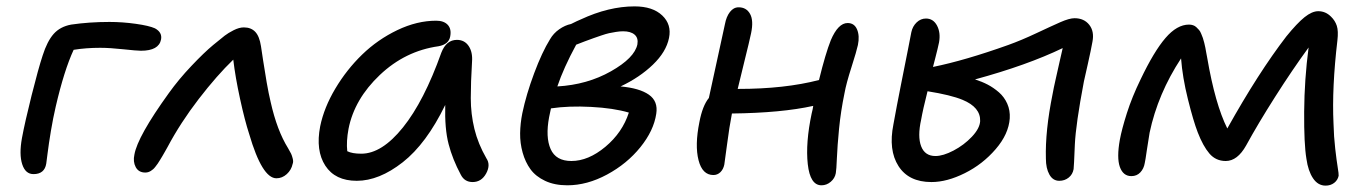

<svg xmlns="http://www.w3.org/2000/svg" viewBox="-20 -561 4302 602"><path d="M85 -15.1Q59.6 -15.1 49.6 -46.1Q39.6 -77.1 48.8 -127.9Q58.1 -178.2 79.1 -262Q100.1 -345.7 113.8 -387.2Q127.9 -431.6 148.2 -454.6Q168.5 -477.5 203.1 -483.9Q259.8 -492.2 323.2 -492.2Q364.3 -492.2 405.8 -486.3Q447.3 -480.5 465.8 -472.2Q489.3 -459.5 484.9 -437Q478 -401.9 421.9 -401.9Q409.2 -401.9 366.7 -406.5Q324.2 -411.1 293.9 -411.1Q250 -411.1 210.9 -404.8Q181.2 -340.8 154.8 -227.1Q146.5 -191.4 139.6 -150.4Q132.8 -109.4 129.2 -80.3Q125.5 -51.3 125 -47.9Q119.6 -15.1 85 -15.1Z M435.5 -20Q414.6 -20 405.5 -37.1Q396.5 -54.2 401.4 -76.2Q411.1 -132.8 509.3 -269Q540.5 -312.5 580.1 -354.2Q619.6 -396 648.4 -419.9Q673.8 -440.9 684.6 -449.2Q695.3 -457.5 712.6 -466.3Q730 -475.1 744.6 -475.1Q767.1 -475.1 780.3 -461.2Q793.5 -447.3 798.3 -416Q799.8 -406.7 804.9 -372.1Q810.1 -337.4 816.2 -302.5Q822.3 -267.6 828.6 -241.2Q848.6 -151.9 883.3 -96.2Q890.1 -84.5 892.8 -78.9Q895.5 -73.2 897.9 -63.5Q900.4 -53.7 897.5 -46.9Q893.6 -28.3 879.2 -15.1Q864.7 -2 846.7 -2Q801.8 -2 761.2 -141.1Q747.6 -182.6 732.7 -251Q717.8 -319.3 711.4 -374Q660.2 -324.7 603 -250.5Q545.9 -176.3 505.4 -100.1Q502.4 -94.7 497.3 -85.7Q492.2 -76.7 489.3 -71.8Q486.3 -66.9 481.9 -59.6Q477.5 -52.2 474.6 -48.1Q471.7 -43.9 467.5 -38.6Q463.4 -33.2 460.2 -30.5Q457 -27.8 452.9 -25.1Q448.7 -22.5 444.3 -21.2Q439.9 -20 435.5 -20Z M1098.6 5.9Q1030.8 5.9 1000 -41.5Q969.2 -88.9 983.9 -165Q996.1 -224.1 1031.5 -283.4Q1066.9 -342.8 1115.5 -389.9Q1164.1 -437 1225.8 -466.6Q1287.6 -496.1 1347.7 -496.1Q1371.6 -496.1 1383.8 -483.2Q1396 -470.2 1391.6 -446.8Q1387.2 -421.9 1355 -416Q1250.5 -401.4 1170.9 -325.9Q1091.3 -250.5 1072.8 -157.2Q1065.4 -117.7 1068.8 -86.9Q1084 -79.1 1112.8 -79.1Q1177.2 -79.1 1243.4 -161.4Q1309.6 -243.7 1363.8 -396Q1379.4 -436 1412.6 -436Q1436.5 -436 1449.5 -416.7Q1462.4 -397.5 1460 -367.2Q1456.1 -302.7 1456.1 -253.2Q1456.1 -203.6 1467.5 -156.7Q1479 -109.9 1504.9 -64.9Q1519 -44.4 1504.4 -17.3Q1489.7 9.8 1461.9 9.8Q1436.5 9.8 1424.8 -13.2Q1398.9 -61.5 1386.5 -109.4Q1374 -157.2 1376 -231.9Q1316.9 -110.4 1242.7 -52.2Q1168.5 5.9 1098.6 5.9Z M1758.8 20Q1718.8 20 1689.2 6.1Q1659.7 -7.8 1643.3 -30.3Q1627 -52.7 1618.7 -82.5Q1610.4 -112.3 1610.8 -143.3Q1611.3 -174.3 1617.7 -206.1Q1629.9 -264.6 1654.8 -331.3Q1679.7 -397.9 1704.6 -438Q1715.3 -456.5 1733.4 -469.2Q1751.5 -481.9 1770.5 -485.8Q1791 -496.1 1800.8 -500Q1888.7 -541 1969.7 -541Q2026.4 -541 2056.4 -512.5Q2086.4 -483.9 2077.6 -441.9Q2068.8 -398.4 2027.3 -358.4Q1985.8 -318.4 1925.8 -290Q1984.9 -284.7 2014.4 -264.2Q2043.9 -243.7 2037.6 -204.1Q2029.8 -151.4 1987.8 -99.4Q1945.8 -47.4 1883.3 -13.7Q1820.8 20 1758.8 20ZM1933.6 -462.9Q1923.3 -462.9 1911.1 -460.9Q1898.9 -459 1889.9 -457Q1880.9 -455.1 1864.5 -449.5Q1848.1 -443.8 1841.1 -441.4Q1834 -439 1813.2 -431.2Q1792.5 -423.3 1786.6 -420.9Q1747.1 -348.1 1727.5 -290Q1821.3 -295.4 1895.5 -337.4Q1969.7 -379.4 1978.5 -421.9Q1981.9 -441.9 1969.7 -452.4Q1957.5 -462.9 1933.6 -462.9ZM1701.7 -193.8Q1689.9 -130.9 1706.5 -93.5Q1723.1 -56.2 1771.5 -56.2Q1824.7 -56.2 1878.2 -100.8Q1931.6 -145.5 1951.7 -208Q1903.3 -222.2 1833.3 -225.8Q1763.2 -229.5 1707.5 -221.2Q1705.6 -213.4 1701.7 -193.8Z M2216.8 -12.2Q2182.1 -12.2 2170.2 -58.8Q2158.2 -105.5 2172.9 -178.2Q2182.6 -229.5 2202.6 -253.9Q2250 -470.2 2252.9 -484.9Q2257.3 -508.8 2268.6 -523.4Q2279.8 -538.1 2295.9 -538.1Q2320.3 -538.1 2331.8 -517.3Q2343.3 -496.6 2335 -457Q2330.1 -433.1 2313.7 -367.4Q2297.4 -301.8 2293 -282.2H2294.9Q2440.4 -282.2 2547.9 -310.1Q2568.4 -393.6 2585 -435.1Q2607.9 -488.8 2637.7 -488.8Q2658.7 -488.8 2667.2 -468.8Q2675.8 -448.7 2669.9 -419.9Q2666 -401.4 2649.7 -350.3Q2633.3 -299.3 2627.9 -269Q2616.2 -212.4 2610.8 -157.5Q2605.5 -102.5 2604 -65.4Q2602.5 -28.3 2600.6 -18.1Q2597.7 -2 2584.7 9Q2571.8 20 2555.7 20Q2520 20 2512.7 -46.4Q2505.4 -112.8 2524.9 -205.1Q2528.8 -220.2 2529.8 -229Q2430.7 -207 2274.9 -205.1Q2266.6 -162.6 2259.5 -107.2Q2252.4 -51.8 2251 -44.9Q2248 -30.3 2238.8 -21.2Q2229.5 -12.2 2216.8 -12.2Z M2900.4 9.8Q2829.1 9.8 2797.1 -40.3Q2765.1 -90.3 2781.2 -170.9Q2791.5 -228 2804.7 -294.4Q2817.9 -360.8 2826.7 -405Q2835.4 -449.2 2837.4 -460Q2841.3 -478.5 2854 -490.7Q2866.7 -502.9 2883.3 -502.9Q2906.2 -502.9 2918 -480.7Q2929.7 -458.5 2924.3 -428.2Q2922.4 -418.9 2919.4 -406.5Q2916.5 -394 2912.1 -377.4Q2907.7 -360.8 2905.3 -351.1Q3005.9 -371.6 3141.1 -419.9Q3182.1 -434.6 3229.2 -456.8Q3276.4 -479 3304.7 -491.5Q3333 -503.9 3349.1 -503.9Q3378.9 -503.9 3395.3 -483.2Q3411.6 -462.4 3405.3 -430.2Q3400.9 -405.3 3390.9 -360.8Q3380.9 -316.4 3378.4 -305.2Q3353 -171.4 3350.1 -107.9Q3347.2 -36.6 3346.2 -30.8Q3343.3 -14.2 3330.8 -4.2Q3318.4 5.9 3301.3 5.9Q3281.2 5.9 3270.3 -13.7Q3259.3 -33.2 3259.3 -64Q3256.8 -149.9 3280.3 -266.1Q3283.7 -285.2 3289.6 -311Q3295.4 -336.9 3302.2 -367.2Q3309.1 -397.5 3312 -410.2Q3200.2 -356.4 3037.1 -312Q3058.6 -305.2 3076.9 -295.7Q3095.2 -286.1 3112.1 -271.5Q3128.9 -256.8 3138.2 -235.8Q3147.5 -214.8 3146 -189.9Q3142.6 -140.6 3101.8 -93.3Q3061 -45.9 3005.1 -18.1Q2949.2 9.8 2900.4 9.8ZM2868.2 -186Q2856.4 -132.8 2868.2 -102.3Q2879.9 -71.8 2913.1 -71.8Q2937 -71.8 2969.7 -88.9Q3002.4 -106 3027.1 -132.1Q3051.8 -158.2 3053.2 -181.2Q3054.7 -224.6 2998 -248Q2961.4 -263.2 2888.2 -274.9Q2873.5 -216.8 2868.2 -186Z M3527.3 -8.8Q3501.5 -8.8 3491.2 -37.6Q3481 -66.4 3491.2 -123Q3497.1 -155.3 3513.2 -206.1Q3529.3 -256.8 3556.2 -312Q3598.1 -399.9 3634.3 -441.9Q3670.4 -483.9 3708 -483.9Q3714.8 -483.9 3720.7 -481.9Q3726.6 -480 3731.2 -475.6Q3735.8 -471.2 3739.5 -467Q3743.2 -462.9 3746.3 -455.1Q3749.5 -447.3 3751.5 -441.9Q3753.4 -436.5 3755.9 -426.5Q3758.3 -416.5 3759.3 -411.4Q3760.3 -406.2 3762.2 -395.3Q3764.2 -384.3 3765.1 -379.9Q3790 -234.4 3828.1 -158.2Q3925.3 -332.5 4013.2 -446.8Q4046.9 -488.3 4070.3 -507.1Q4093.8 -525.9 4113.3 -525.9Q4136.2 -525.9 4153.3 -508.8Q4166 -496.6 4171.4 -480.2Q4176.8 -463.9 4173.3 -434.1Q4155.8 -285.6 4161.1 -173.8Q4162.1 -132.8 4166.5 -94.7Q4170.9 -56.6 4174.3 -36.1Q4177.7 -15.6 4177.2 -9.8Q4174.3 3.9 4163.1 12.5Q4151.9 21 4136.2 21Q4112.3 21 4096.9 -2Q4081.5 -24.9 4076.2 -63Q4068.4 -109.4 4069.1 -210.7Q4069.8 -312 4083 -412.1Q4031.7 -341.8 3978 -257.3Q3924.3 -172.9 3887.2 -105Q3859.9 -56.2 3823.2 -56.2Q3792 -56.2 3772 -79.6Q3752 -103 3735.4 -146Q3721.7 -181.2 3704.6 -250Q3687.5 -318.8 3683.1 -377.9Q3610.4 -267.1 3584.5 -145Q3580.6 -123 3575.9 -90.6Q3571.3 -58.1 3569.3 -49.8Q3566.4 -32.2 3555.4 -20.5Q3544.4 -8.8 3527.3 -8.8Z"/></svg>

Font: Shantell Sans Irregular
Style: Italic
Weight: 400
Italic angle: -11.31°
Designer: Stephen Nixon, Anya Danilova, Shantell Martin
Foundry: Arrow Type
Version: Version 1.006;[9816181b4]